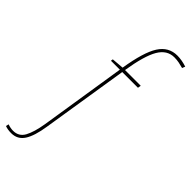

<svg xmlns="http://www.w3.org/2000/svg" viewBox="-417 -805 1080 1080"><g transform="rotate(45 122.5 -265.0)"><path d="M-67 220Q-95 220 -116 212L-112 195Q-89 203 -69 203Q-23 203 -1.5 163Q20 123 32 50L113 -465H42L44 -478L116 -484Q139 -628 178 -689Q217 -750 286 -750Q321 -750 361 -737L354 -719Q336 -724 318.5 -727.5Q301 -731 281 -731Q223 -731 189.5 -673.5Q156 -616 135 -484H260L257 -465H132L50 51Q37 137 10 178.5Q-17 220 -67 220Z"/></g></svg>

Font: Georama SemiCondensed Thin
Style: Italic
Weight: 100
Width: 4
Italic angle: -9°
Designer: Jean-Baptiste Levee
Foundry: Production Type
Version: Version 1.000